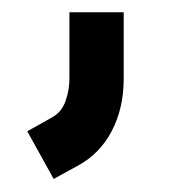

<svg xmlns="http://www.w3.org/2000/svg" viewBox="-20 -146 276 307"><path d="M104 119.2Q139.3 100.3 158.6 63.7Q177.8 27.1 177.8 -20.2V-126.4H91V-20.2Q91 -1.8 84.6 16.1Q78.2 34 61.8 42.5L23.6 63.9L65.8 140.1Z"/></svg>

Font: Arad-FD-VF Thin
Style: Regular
Weight: 100
Designer: Mohammad Darvishi
Version: Version 1.010;September 21, 2024;FontCreator 15.0.0.2992 64-